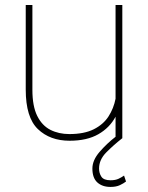

<svg xmlns="http://www.w3.org/2000/svg" viewBox="-20 -548 587 761"><path d="M479.5 171.4Q470.2 178.7 455.3 185.8Q440.4 192.9 418 192.9Q385.3 192.9 365.7 175Q346.2 157.2 346.2 120.1Q346.2 86.9 375 53.7Q403.8 20.5 438 -5.9V-85.4Q414.6 -41.5 369.6 -15.9Q324.7 9.8 255.9 9.8Q178.2 9.8 130.1 -36.4Q82 -82.5 82 -192.9V-528.3H108.4V-191.9Q108.4 -127.4 127.4 -88.9Q146.5 -50.3 179.7 -33.4Q212.9 -16.6 254.9 -16.6Q313.5 -16.6 351.6 -35.6Q389.6 -54.7 410.2 -86.7Q430.7 -118.7 438 -156.7V-528.3H464.8V0H464.4Q429.7 27.3 401.1 56.2Q372.6 85 372.6 120.1Q372.6 138.2 381.8 152.3Q391.1 166.5 418 166.5Q437.5 166.5 450.2 160.4Q462.9 154.3 471.7 147.9Z"/></svg>

Font: Vazirmatn FD Thin
Style: Regular
Weight: 100
Designer: Saber Rastikerdar
Foundry: Saber Rastikerdar
Version: Version 33.003